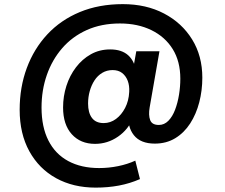

<svg xmlns="http://www.w3.org/2000/svg" viewBox="-20 -676 1068 911"><path d="M434 214.2Q327.7 214.2 246.3 169.5Q164.9 124.7 119.1 41.5Q73.3 -41.7 73.3 -155.2Q73.3 -262.1 107.2 -353.4Q141 -444.7 204.6 -513Q268.2 -581.2 358.7 -618.8Q449.2 -656.4 562.9 -656.4Q673.6 -656.4 758.3 -611.9Q843 -567.5 891.5 -489.1Q940 -410.8 940 -307.3Q940 -246.9 925.5 -190.8Q911 -134.6 882.4 -90.3Q853.8 -46 811.6 -20.3Q769.4 5.4 714.5 5.4Q647.1 5.4 615.2 -34.5Q583.3 -74.4 589.8 -140.7L592.3 -172.9L612.7 -119Q589.3 -61.6 539.7 -27.5Q490.1 6.6 430.9 6.6Q362.1 6.6 320.7 -39Q279.3 -84.7 279.3 -166.1Q279.3 -219.1 295 -268.3Q310.7 -317.5 340.4 -356.5Q370.1 -395.5 411.1 -418.5Q452 -441.5 502.8 -441.5Q557.7 -441.5 588.7 -413.3Q619.7 -385.1 626.7 -331.1L605.7 -315.7L626.7 -432.8H736.6L690.1 -166.5Q683.7 -129.6 692.5 -106.3Q701.2 -83.1 733.6 -83.1Q759.4 -83.1 778.9 -102.9Q798.4 -122.8 810.8 -155.4Q823.1 -188 829.4 -226.6Q835.6 -265.2 835.6 -302.7Q835.6 -384.7 799.5 -443Q763.3 -501.3 698.6 -532.9Q633.9 -564.6 549.2 -564.6Q461.1 -564.6 392 -533.6Q322.8 -502.5 275.1 -447.4Q227.3 -392.2 202.2 -320.2Q177.1 -248.2 177.1 -165.8Q177.1 -73.6 209.7 -9.3Q242.2 54.9 303.8 88.2Q365.3 121.4 450.4 121.4Q495.8 121.4 540.4 112.3Q585 103.2 622 86.2L644.1 173.7Q596.7 194.5 544.5 204.4Q492.3 214.2 434 214.2ZM471.9 -92Q503.7 -92 530.2 -111.5Q556.6 -131 573.8 -164.3Q591.1 -197.7 593.1 -240Q594.8 -269.6 586 -292.8Q577.1 -316 559.3 -329.8Q541.4 -343.5 514.6 -343.5Q487 -343.5 465 -330.3Q443 -317.1 428.4 -294.6Q413.8 -272.2 405.9 -244Q397.9 -215.8 397.9 -184.9Q397.9 -141 416.3 -116.5Q434.6 -92 471.9 -92Z"/></svg>

Font: DM Sans 9pt
Style: Italic
Weight: 400
Italic angle: -10°
Designer: Colophon Foundry, Jonny Pinhorn
Foundry: Colophon Foundry
Version: Version 4.004